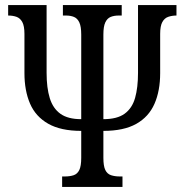

<svg xmlns="http://www.w3.org/2000/svg" viewBox="-20 -734 726 754"><path d="M224 0V-41H234Q255 -41 269.5 -46Q284 -51 291.5 -66.5Q299 -82 299 -114V-220Q219 -220 169.5 -248Q120 -276 98 -327Q76 -378 76 -447V-601Q76 -632 67.5 -647.5Q59 -663 44.5 -668Q30 -673 12 -673V-714H163V-448Q163 -389 175.5 -348.5Q188 -308 217.5 -287Q247 -266 299 -266V-598Q299 -630 291.5 -646Q284 -662 270.5 -667.5Q257 -673 239 -673H227V-714H458V-673H446Q428 -673 414.5 -667.5Q401 -662 393.5 -646Q386 -630 386 -598V-266Q440 -266 469.5 -287.5Q499 -309 510.5 -349.5Q522 -390 522 -448V-714H673V-673Q656 -673 641 -668Q626 -663 617.5 -647.5Q609 -632 609 -601V-447Q609 -377 586.5 -326Q564 -275 515 -247.5Q466 -220 386 -220V-114Q386 -82 393.5 -66.5Q401 -51 416 -46Q431 -41 451 -41H461V0Z"/></svg>

Font: Noto Serif ExtraCondensed
Style: Regular
Weight: 400
Width: 2
Designer: Monotype Design Team
Foundry: Monotype Imaging Inc.
Version: Version 2.013